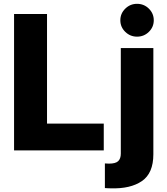

<svg xmlns="http://www.w3.org/2000/svg" viewBox="-20 -802 893 1024"><path d="M55 0V-727.3H230.8V-142.8H533.4V0ZM624.3 -545.5H797.9V20.6Q797.9 121.8 736.9 163.7Q675.8 205.6 571.4 202.4Q564.6 202.1 557.2 202.1Q549.7 202.1 539.4 201V69.6Q552.2 70.7 560.7 70.7Q596.6 70.7 610.4 57.4Q624.3 44 624.3 17ZM710.9 -606.5Q674.4 -606.5 648.1 -632.1Q621.8 -657.7 621.8 -693.9Q621.8 -730.1 648.1 -755.9Q674.4 -781.6 710.9 -781.6Q747.9 -781.6 774 -755.9Q800.1 -730.1 800.1 -693.9Q800.1 -657.7 774 -632.1Q747.9 -606.5 710.9 -606.5Z"/></svg>

Font: Inter UI Extra Bold
Style: Regular
Weight: 800
Designer: Rasmus Andersson
Foundry: rsms
Version: 3.2;8d6f07862